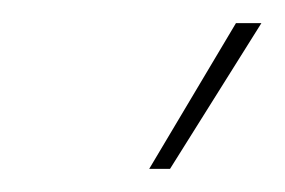

<svg xmlns="http://www.w3.org/2000/svg" viewBox="-20 -740 246 166"><path d="M127 -594 206 -720H184L109 -594Z"/></svg>

Font: Fixel Text 20240404 Thin
Style: Italic
Weight: 100
Width: 4
Italic angle: -10°
Designer: AlfaBravo + MacPaw
Foundry: Kyrylo Tkachov, Marchela Mozhyna, Serhii Makarenko, Maria Weinstein, Zakhar Kryvoshyya
Version: Version 1.211;Glyphs 3.2 (3225)